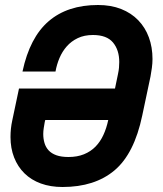

<svg xmlns="http://www.w3.org/2000/svg" viewBox="-20 -734 652 768"><path d="M56 -380H440L452 -438Q455 -452 456 -463.5Q457 -475 457 -486Q457 -534 432 -564Q407 -594 352 -594Q317 -594 291 -581.5Q265 -569 247 -548.5Q229 -528 218 -502Q207 -476 202 -448H70Q99 -584 174.5 -649Q250 -714 372 -714Q424 -714 464.5 -698Q505 -682 533 -653Q561 -624 575.5 -584.5Q590 -545 590 -498Q590 -481 587.5 -462.5Q585 -444 582 -428L549 -272Q517 -119 438 -52.5Q359 14 230 14Q182 14 143.5 0Q105 -14 78 -40.5Q51 -67 36.5 -104Q22 -141 22 -186Q22 -220 29 -252ZM254 -106Q289 -106 316 -117Q343 -128 362 -147.5Q381 -167 393.5 -194Q406 -221 413 -254H161L159 -246Q157 -235 155 -222Q153 -209 153 -198Q153 -179 158 -162Q163 -145 174.5 -132.5Q186 -120 205.5 -113Q225 -106 254 -106Z"/></svg>

Font: Space Mono
Style: Bold Italic
Weight: 700
Italic angle: -12°
Monospace: yes
Designer: Colophon Foundry / Benjamin Critton
Foundry: Colophon Foundry
Version: Version 1.000;PS 1.000;hotconv 1.0.81;makeotf.lib2.5.63406